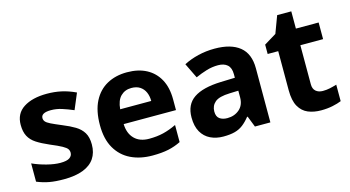

<svg xmlns="http://www.w3.org/2000/svg" viewBox="-75 -950 2276 1248"><g transform="rotate(-15 1063.0 -326.0)"><path d="M459 -162Q459 -107 433 -68.5Q407 -30 355 -10Q303 10 226 10Q169 10 128 2.5Q87 -5 46 -22V-145Q90 -125 141 -112Q192 -99 231 -99Q275 -99 293.5 -112Q312 -125 312 -146Q312 -160 304.5 -171Q297 -182 272 -196Q247 -210 194 -232Q143 -254 110 -275.5Q77 -297 61 -327.5Q45 -358 45 -404Q45 -480 104 -518Q163 -556 261 -556Q312 -556 358 -546Q404 -536 453 -513L408 -406Q368 -423 332 -434.5Q296 -446 259 -446Q226 -446 209.5 -437Q193 -428 193 -410Q193 -397 201.5 -386.5Q210 -376 234.5 -364Q259 -352 307 -332Q354 -313 388 -292.5Q422 -272 440.5 -241.5Q459 -211 459 -162Z M800 -556Q876 -556 930.5 -527Q985 -498 1015 -443Q1045 -388 1045 -308V-236H693Q695 -173 730.5 -137Q766 -101 829 -101Q882 -101 925 -111.5Q968 -122 1014 -144V-29Q974 -9 929.5 0.5Q885 10 822 10Q740 10 677 -20.5Q614 -51 578 -113Q542 -175 542 -269Q542 -365 574.5 -428.5Q607 -492 665 -524Q723 -556 800 -556ZM801 -450Q758 -450 729.5 -422Q701 -394 696 -335H905Q905 -368 893.5 -394Q882 -420 859 -435Q836 -450 801 -450Z M1390 -557Q1500 -557 1558.5 -509.5Q1617 -462 1617 -364V0H1513L1484 -74H1480Q1457 -45 1432.5 -26Q1408 -7 1376.5 1.5Q1345 10 1299 10Q1251 10 1212.5 -8.5Q1174 -27 1152 -65.5Q1130 -104 1130 -163Q1130 -250 1191 -291.5Q1252 -333 1374 -337L1469 -340V-364Q1469 -407 1446.5 -427Q1424 -447 1384 -447Q1344 -447 1306 -435.5Q1268 -424 1230 -407L1181 -508Q1225 -531 1278.5 -544Q1332 -557 1390 -557ZM1411 -251Q1339 -249 1311 -225Q1283 -201 1283 -162Q1283 -128 1303 -113.5Q1323 -99 1355 -99Q1403 -99 1436 -127.5Q1469 -156 1469 -208V-253Z M2000 -109Q2025 -109 2048 -114Q2071 -119 2094 -126V-15Q2070 -5 2034.5 2.5Q1999 10 1957 10Q1908 10 1869.5 -6Q1831 -22 1808.5 -61.5Q1786 -101 1786 -171V-434H1715V-497L1797 -547L1840 -662H1935V-546H2088V-434H1935V-171Q1935 -140 1953 -124.5Q1971 -109 2000 -109Z"/></g></svg>

Font: Noto Sans Gujarati
Style: Regular
Weight: 400
Designer: Jelle Bosma - Monotype Design Team, Universal Thirst
Foundry: Monotype Imaging Inc.
Version: Version 2.102